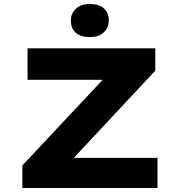

<svg xmlns="http://www.w3.org/2000/svg" viewBox="-20 -942 903 962"><path d="M92 0V-113L561 -613L639 -542H118V-700H758V-588L290 -87L212 -151H769V0ZM430 -756Q384 -756 359.5 -778Q335 -800 335 -839Q335 -874 360 -898Q385 -922 430 -922Q476 -922 500.5 -900Q525 -878 525 -839Q525 -804 500 -780Q475 -756 430 -756Z"/></svg>

Font: Lexend Tera
Style: Bold
Weight: 700
Designer: Bonnie Shaver-Troup, Thomas Jockin
Foundry: Lexend
Version: Version 1.007